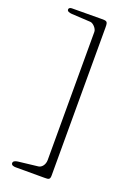

<svg xmlns="http://www.w3.org/2000/svg" viewBox="-169 -764 710 1026"><g transform="rotate(20 186.5 -251.0)"><path d="M219 -702 54 -701C45 -701 36 -698 36 -688C36 -678 49 -674 62 -673L170 -667C185 -667 209 -643 209 -624V105C209 132 192 152 174 154L62 167C49 169 36 173 36 185C36 197 50 200 62 200H226C249 200 257 199 257 175V-668C257 -702 251 -702 219 -702Z"/></g></svg>

Font: EB Garamond 12
Style: Regular
Weight: 400
Version: Version 0.016+